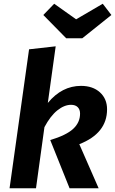

<svg xmlns="http://www.w3.org/2000/svg" viewBox="-20 -1004 614 1024"><path d="M235 -455Q310 -546 412 -546Q475 -546 513 -511.5Q551 -477 551 -421Q551 -293 403 -235L506 0H351L248 -257Q334 -283 370.5 -317Q407 -351 407 -398Q407 -420 394.5 -432.5Q382 -445 359 -445Q323 -445 286 -415.5Q249 -386 217 -326L172 0H31L135 -741L277 -757ZM574 -924 419 -800H333L211 -924L269 -984L386 -901L528 -984Z"/></svg>

Font: Fira Sans SemiBold
Style: Italic
Weight: 600
Italic angle: -8°
Designer: bBox Type GmbH & Carrois Corporate GbR & Edenspiekermann AG
Foundry: bBox Type GmbH & Carrois Corporate GbR & Edenspiekermann AG
Version: Version 4.301